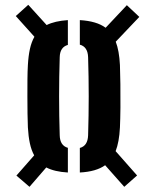

<svg xmlns="http://www.w3.org/2000/svg" viewBox="-20 -782 628 778"><path d="M99.5 -25 46.5 -70.5 118.5 -152.5Q107 -173.5 101 -201.5Q95 -229.5 93 -265.5Q92 -288.5 91.5 -321.2Q91 -354 91 -390.2Q91 -426.5 91.2 -460.2Q91.5 -494 93 -518.5Q95 -555 101.2 -583.5Q107.5 -612 119.5 -633L44 -717L94.5 -762.5L169 -680.5Q202 -697 255 -700.5V-600Q223 -591 222 -550.5Q217 -391.5 222 -233.5Q223 -192 255 -183V-83Q201 -86 167.5 -103.5ZM303.5 -83V-182.5Q335.5 -191 337 -233.5Q342 -392 337 -550.5Q335.5 -592.5 303.5 -601V-700.5Q372 -696.5 408 -669.5L494 -761L544.5 -713.5L449 -613Q463 -577 466 -518.5Q467 -487.5 467.8 -440.5Q468.5 -393.5 468 -345.8Q467.5 -298 466 -265.5Q463 -206 448.5 -169.5L535.5 -71L483.5 -25L406 -112.5Q370 -86.5 303.5 -83Z"/></svg>

Font: Big Shoulders Stencil Display ExtraBold
Style: Regular
Weight: 800
Designer: Patric King
Foundry: XO Type Co
Version: Version 1.000